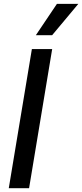

<svg xmlns="http://www.w3.org/2000/svg" viewBox="-20 -984 430 1004"><path d="M252.8 -727.3H146.7L25.9 0H132.1ZM167.6 -800.1H252.8L389.6 -963.8H277.7Z"/></svg>

Font: Magic Ui Pro Medium
Style: Italic
Weight: 500
Italic angle: -9.39999°
Designer: Stefan Endress, Andreas Faust
Version: Version 1.000;FEAKit 1.0